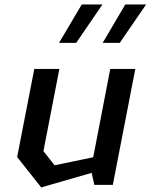

<svg xmlns="http://www.w3.org/2000/svg" viewBox="-20 -830 676 862"><path d="M246.5 -520.5H134L57 -125L165 11.5L391.5 -54L403.5 0H486.5L587.5 -520.5H475L398.5 -124L225 -88L175 -151.5ZM245 -637.5H322L440 -810H347ZM441 -637.5H517.5L636 -810H542.5Z"/></svg>

Font: Monaspace Krypton Medium
Style: Italic
Weight: 500
Italic angle: -11°
Designer: Riley Cran & the Lettermatic Team
Foundry: Lettermatic
Version: Version 1.101 (Monaspace Krypton)